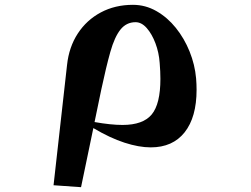

<svg xmlns="http://www.w3.org/2000/svg" viewBox="-20 -599 1040 796"><path d="M202 169 258 -330Q266 -404 302.5 -460Q339 -516 398 -547.5Q457 -579 531 -579Q583 -579 628.5 -553Q674 -527 709 -483.5Q744 -440 766 -385.5Q788 -331 793 -274Q794 -262 794.5 -250Q795 -238 795 -227Q795 -113 745.5 -50.5Q696 12 605 12Q556 12 496 -7.5Q436 -27 367 -68L316 177ZM372 -93Q440 -81 488 -81Q573 -81 609 -124.5Q645 -168 645 -272Q645 -302 642 -338Q639 -381 624.5 -419.5Q610 -458 588.5 -482.5Q567 -507 542 -507Q504 -507 479.5 -476.5Q455 -446 437.5 -384Q420 -322 400 -228Z"/></svg>

Font: Reggae One
Style: Regular
Weight: 400
Designer: Fontworks Inc.
Foundry: Fontworks Inc.
Version: Version 1.100